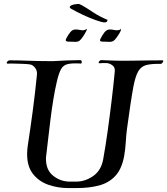

<svg xmlns="http://www.w3.org/2000/svg" viewBox="-20 -941 851 977"><path d="M327 16Q275 16 227 -0.5Q179 -17 148.5 -55Q118 -93 118 -157Q118 -176 121 -198Q135 -289 147 -379.5Q159 -470 168 -561Q170 -581 158.5 -596Q147 -611 133 -613Q123 -615 98.5 -616Q74 -617 51 -617.5Q28 -618 20 -617Q14 -617 14 -621Q14 -625 19 -629.5Q24 -634 29 -634Q70 -634 124.5 -632Q179 -630 228 -630Q240 -630 251 -630Q262 -630 272 -631Q289 -632 321.5 -633.5Q354 -635 387 -635H388Q396 -635 396 -625Q396 -615 387 -618Q347 -620 325 -615Q303 -610 291.5 -590.5Q280 -571 270 -529Q260 -487 251.5 -435.5Q243 -384 236.5 -330.5Q230 -277 224.5 -229.5Q219 -182 215 -148Q214 -144 214 -140Q214 -136 214 -132Q214 -77 249 -48Q284 -19 329 -17Q332 -17 342 -17Q352 -17 362 -17Q372 -17 374 -17Q418 -19 456.5 -47Q495 -75 505 -130Q517 -196 528 -275Q539 -354 548.5 -433.5Q558 -513 564 -577Q566 -597 554.5 -606.5Q543 -616 534 -618Q527 -620 520.5 -620Q514 -620 509 -620Q504 -620 499 -620Q494 -620 488 -619Q482 -619 482 -623Q482 -627 487 -631.5Q492 -636 497 -635Q522 -634 536.5 -633.5Q551 -633 562.5 -632.5Q574 -632 589 -632H628Q643 -632 672.5 -632.5Q702 -633 738 -633.5Q774 -634 807 -634Q811 -634 811 -631Q811 -627 806 -621Q801 -615 797 -616Q751 -617 724.5 -610Q698 -603 683.5 -578Q669 -553 659 -501Q652 -464 643 -404Q634 -344 626 -284Q622 -253 620 -218Q618 -183 612 -148Q600 -82 567.5 -46.5Q535 -11 485 2.5Q435 16 370 16ZM364 -728Q357 -728 350.5 -728.5Q344 -729 337 -729H330Q310 -729 316 -743Q326 -763 337.5 -777Q349 -791 364 -791Q375 -791 384 -789Q393 -787 401 -787Q407 -787 412 -789Q417 -791 419 -792Q421 -794 422 -792.5Q423 -791 421 -787Q418 -780 410.5 -767.5Q403 -755 395 -745Q387 -735 382 -732Q374 -728 364 -728ZM538 -728Q531 -728 524.5 -728.5Q518 -729 511 -729H504Q483 -729 491 -743Q501 -763 512 -777Q523 -791 539 -791Q550 -791 558.5 -789Q567 -787 575 -787Q588 -787 593 -792Q596 -795 596 -791Q596 -786 588.5 -773Q581 -760 571.5 -747.5Q562 -735 556 -732Q548 -728 538 -728ZM512 -827Q500 -827 468.5 -838Q437 -849 402 -865.5Q367 -882 341 -897Q335 -901 335 -904Q335 -910 344.5 -914.5Q354 -919 369 -920Q380 -922 384.5 -920Q389 -918 399 -913Q420 -901 453 -879Q486 -857 527 -840Q527 -827 512 -827Z"/></svg>

Font: Tapestry
Style: Regular
Weight: 400
Designer: Robert E. Leuschke
Foundry: Robert E. Leuschke
Version: Version 1.010; ttfautohint (v1.8.4.7-5d5b)